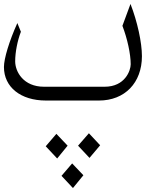

<svg xmlns="http://www.w3.org/2000/svg" viewBox="-20 -510 740 974"><path d="M213 0H482C613 0 700 -90 700 -225C700 -294 677 -400 642 -490L601 -379C626 -314 643 -236 643 -184C643 -152 614 -70 511 -70H203C99 -70 57 -146 57 -199C57 -246 69 -305 86 -349L68 -393C27 -302 0 -213 0 -170C0 -68 85 0 213 0ZM434 291 488 227 431 166 376 229ZM270 294 323 229 266 169 212 232ZM350 444 403 379 346 319 292 382Z"/></svg>

Font: Kawkab Mono Light
Style: Regular
Weight: 300
Monospace: yes
Designer: Abdullah Arif
Foundry: Abdullah Arif
Version: Version 1.000;PS 000.500;hotconv 1.0.88;makeotf.lib2.5.64775